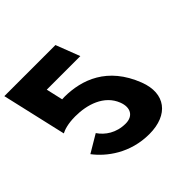

<svg xmlns="http://www.w3.org/2000/svg" viewBox="-343 -1028 1246 1246"><g transform="rotate(-45 280.0 -405.0)"><path d="M-12.7 -164C50.7 -80 174.3 15 350.3 15C527.3 15 612.7 -98 551.9 -256C463.7 -485 288.5 -545 132.2 -546C124.2 -546 116.5 -545 109.5 -545L83.2 -660H391.2L327.7 -825H-141.3L-39.3 -381C-18.5 -392 22.7 -407 91.7 -407C198.7 -407 319.6 -371 361.6 -262C388.5 -192 357.8 -142 289.8 -142C203.8 -142 143.2 -185 108.6 -236Z"/></g></svg>

Font: Hussar
Style: BdOpOblFour
Weight: 700
Foundry: Cannot Into Space Fonts
Version: Version 2.00